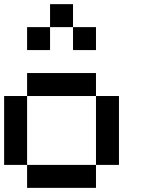

<svg xmlns="http://www.w3.org/2000/svg" viewBox="-20 -909 707 929"><path d="M111.1 -111.1H0V-444.4H111.1ZM444.4 -444.4H111.1V-555.6H444.4ZM555.6 -111.1H444.4V-444.4H555.6ZM444.4 0H111.1V-111.1H444.4ZM444.4 -666.7H333.3V-777.8H444.4ZM333.3 -777.8H222.2V-888.9H333.3ZM222.2 -666.7H111.1V-777.8H222.2Z"/></svg>

Font: Pixeloid Mono
Style: Regular
Weight: 400
Monospace: yes
Designer: GGBotNet
Foundry: GGBotNet
Version: 0.5